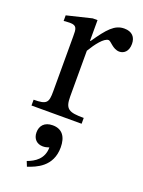

<svg xmlns="http://www.w3.org/2000/svg" viewBox="-145 -556 670 900"><g transform="rotate(20 190.0 -105.5)"><path d="M279 0V-29C204 -29 185 -39 185 -102V-330C209 -370 241 -412 264 -412C276 -412 296 -378 329 -378C351 -378 373 -394 373 -432C373 -466 354 -488 315 -488C267 -488 237 -453 186 -379H183V-482H159L35 -452V-424C35 -424 46 -426 66 -426C102 -426 102 -408 102 -372V-97C102 -41 95 -29 29 -29V0ZM107 277C148 263 225 235 225 138C225 86 203 53 155 53C113 53 94 78 94 110C94 143 115 162 144 162C154 162 164 160 175 156C175 214 133 239 97 252Z"/></g></svg>

Font: STIX Two Text
Style: Regular
Weight: 400
Designer: Ross Mills, John Hudson & Paul Hanslow, Tiro Typeworks Ltd; with prior portions MicroPress Inc., and Coen Hoffman.
Foundry: Tiro Typeworks Ltd
Version: Version 2.13 b171